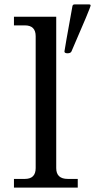

<svg xmlns="http://www.w3.org/2000/svg" viewBox="-20 -847 429 867"><path d="M331.1 0H43V-39.1H92.3Q141.1 -39.1 141.1 -87.9V-683.6Q141.1 -732.4 92.3 -732.4H43V-771.5H233.9V-87.9Q233.9 -39.1 286.1 -39.1H331.1ZM284.7 -606.4Q271 -606.4 271 -614.7Q271 -620.1 307.1 -819.3Q308.6 -827.1 316.9 -827.1H381.8Q389.2 -827.1 389.2 -822.3Q389.2 -813.5 302.7 -614.7Q298.8 -606.4 284.7 -606.4Z"/></svg>

Font: Munson
Style: Regular
Weight: 400
Designer: Paul James MIller
Foundry: High-Logic / Made with FontCreator
Version: Version 2.10;May 5, 2019;FontCreator 11.5.0.2430 64-bit